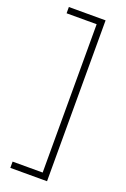

<svg xmlns="http://www.w3.org/2000/svg" viewBox="-165 -767 644 978"><g transform="rotate(20 156.5 -278.0)"><path d="M29 124H192V-680H29V-714H228V158H29Z"/></g></svg>

Font: Noto Sans Ethiopic SemiCondensed ExtraLight
Style: Regular
Weight: 200
Width: 4
Designer: Monotype Design Team
Foundry: Monotype Imaging Inc.
Version: Version 2.102; ttfautohint (v1.8.4.7-5d5b)